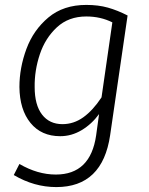

<svg xmlns="http://www.w3.org/2000/svg" viewBox="-20 -554 608 781"><path d="M499 -491 428 -4Q397 207 209 207Q119 207 36 158L59 113Q133 156 207 156Q348 156 371 -3L383 -90Q353 -49 312 -24.5Q271 0 225 0Q148 0 104 -54Q60 -108 59 -200Q59 -278 87.5 -355Q116 -432 177 -483Q238 -534 331 -534Q380 -534 419 -523Q458 -512 499 -491ZM121 -200Q121 -127 151 -88Q181 -49 234 -49Q280 -49 319 -77Q358 -105 393 -158L437 -463Q389 -487 331 -487Q259 -487 211.5 -443Q164 -399 142 -333Q120 -267 121 -200Z"/></svg>

Font: Fira Sans Light
Style: Italic
Weight: 300
Italic angle: -8°
Designer: bBox Type GmbH & Carrois Corporate GbR & Edenspiekermann AG
Foundry: bBox Type GmbH & Carrois Corporate GbR & Edenspiekermann AG
Version: Version 4.301